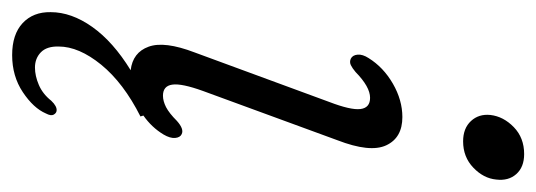

<svg xmlns="http://www.w3.org/2000/svg" viewBox="-336 -386 904 324"><g transform="rotate(90 116.0 -224.0)"><path d="M192.5 -553.5Q170.5 -553.5 158.2 -566.8Q146 -580 148 -599.5Q150.5 -621.5 168.5 -639Q186.5 -656.5 214 -656.5Q236 -656.5 247.8 -643.2Q259.5 -630 257 -609.5Q255 -588 237 -570.8Q219 -553.5 192.5 -553.5ZM107.5 -114.5Q94.5 -78.5 96.8 -62.8Q99 -47 115.5 -47Q124.5 -47 134.8 -52.2Q145 -57.5 158 -70.5Q172 -83 180.5 -78.5Q186 -76 186.8 -67.5Q187.5 -59 181 -48Q169 -28 149 -14L150.5 -9Q94 19.5 63.2 57.2Q32.5 95 32.5 129Q32 149 42.2 159Q52.5 169 68 169Q82 169 97.2 162.5Q112.5 156 124 141.5Q133.5 131.5 141 132.5Q145 133 147.5 137.5Q150 142 145.5 150.5Q136.5 171.5 109.5 189.5Q82.5 207.5 47 207.5Q12 207.5 -7 189.8Q-26 172 -25.5 142.5Q-25.5 107.5 -0.5 72.2Q24.5 37 72.5 7.5Q42.5 4 32.8 -22.8Q23 -49.5 42.5 -100.5L126 -327.5Q140 -364 138 -380.2Q136 -396.5 119 -396.5Q100.5 -396.5 75.5 -372Q69 -366.5 63.8 -364Q58.5 -361.5 53 -364Q47 -367 46.2 -375.5Q45.5 -384 52 -394Q67.5 -419 95.2 -435Q123 -451 151.5 -451Q186.5 -451 199.2 -423.8Q212 -396.5 190.5 -341Z"/></g></svg>

Font: Fraunces 72pt S100 Light
Style: Italic
Weight: 300
Italic angle: -16°
Version: Version 1.000; ttfautohint (v1.8.3)